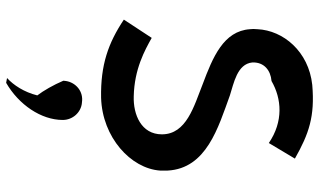

<svg xmlns="http://www.w3.org/2000/svg" viewBox="-232 -512 1064 641"><g transform="rotate(90 300.5 -192.0)"><path d="M299 216C288 260 265 295 241 317C246 318 252 319 257 320C330 278 381 203 381 131C381 98 356 70 324 67H323C285 61 256 88 251 120C251 123 250 125 250 129C264 162 283 195 299 216ZM251 -566C310 -600 386 -606 458 -557L510 -644C427 -691 369 -711 264 -702C152 -690 82 -605 78 -519V-518C77 -510 77 -501 78 -494C84 -406 171 -370 262 -336C335 -307 429 -282 429 -200C429 -131 363 -104 302 -106C211 -108 148 -143 107 -166L46 -73C124 -21 197 5 307 3C439 -1 543 -96 550 -194V-219C543 -349 406 -388 299 -427C259 -440 194 -451 189 -502V-503C188 -541 215 -563 251 -566Z"/></g></svg>

Font: Bluebird
Style: Li
Weight: 300
Designer: Jasper
Foundry: Cannot Into Space Fonts
Version: Version 0.98